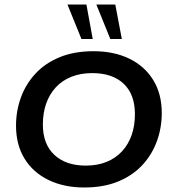

<svg xmlns="http://www.w3.org/2000/svg" viewBox="-20 -821 759 851"><path d="M353 10Q264 10 195.5 -23Q127 -56 89 -117.5Q51 -179 51 -264Q51 -329 72.5 -388.5Q94 -448 137 -494.5Q180 -541 244.5 -567.5Q309 -594 395 -594Q485 -594 553 -561Q621 -528 659 -466.5Q697 -405 697 -320Q697 -255 675.5 -195.5Q654 -136 611 -89.5Q568 -43 503.5 -16.5Q439 10 353 10ZM360 -87Q412 -87 452.5 -103.5Q493 -120 521 -150.5Q549 -181 563.5 -222.5Q578 -264 578 -315Q578 -403 528 -450Q478 -497 389 -497Q337 -497 296 -480.5Q255 -464 227 -433.5Q199 -403 184.5 -361.5Q170 -320 170 -269Q170 -182 221 -134.5Q272 -87 360 -87ZM469 -648 407 -801H491L520 -648ZM341 -648 279 -801H363L391 -648Z"/></svg>

Font: Rokkitt SemiBold
Style: Italic
Weight: 600
Italic angle: -9°
Designer: Vernon Adams
Foundry: Vernon Adams
Version: Version 3.103